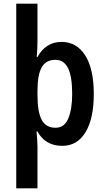

<svg xmlns="http://www.w3.org/2000/svg" viewBox="-20 -780 568 1040"><path d="M488 -271Q488 -137 443 -63.5Q398 10 318 10Q271 10 237 -10Q203 -30 183 -68H178Q180 -44 181.5 -22.5Q183 -1 183 15V240H68V-760H183V-561Q183 -517 179 -471H183Q228 -553 313 -553Q395 -553 441.5 -480Q488 -407 488 -271ZM371 -271Q371 -366 348.5 -411Q326 -456 280 -456Q229 -456 206 -415.5Q183 -375 183 -287V-265Q183 -175 205.5 -131.5Q228 -88 281 -88Q329 -88 350 -138.5Q371 -189 371 -271Z"/></svg>

Font: Noto Sans Kannada Condensed SemiBold
Style: Regular
Weight: 600
Width: 3
Designer: Jelle Bosma - Monotype Design Team
Foundry: Monotype Imaging Inc.
Version: Version 2.005; ttfautohint (v1.8.4.7-5d5b)